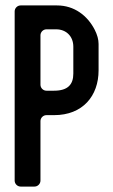

<svg xmlns="http://www.w3.org/2000/svg" viewBox="-20 -687 417 707"><path d="M343 -428V-525C343 -542 338 -559 329 -577C302 -630 253 -667 190 -667H56C44 -667 34 -657 34 -645V-22C34 -10 44 0 56 0H107C119 0 129 -10 129 -22V-241C129 -253 139 -263 151 -263H179C285 -263 343 -334 343 -428ZM179 -353H151C139 -353 129 -363 129 -375V-557C129 -569 139 -579 151 -579H187C223 -579 250 -554 250 -515V-416C250 -376 230 -353 179 -353Z"/></svg>

Font: DIN Rundschrift
Style: Eng
Weight: 400
Width: 3
Version: Version 1.027